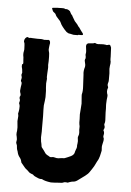

<svg xmlns="http://www.w3.org/2000/svg" viewBox="-59 -936 668 979"><g transform="rotate(5 274.5 -446.5)"><path d="M489 -642V-632Q488 -628 487 -618Q486 -608 486 -604Q486 -600 487 -592.5Q488 -585 488 -581V-545Q488 -538 485 -530Q483 -521 485 -517Q489 -510 487 -506Q480 -489 488 -470V-462Q488 -457 486 -445Q486 -441 485.5 -434.5Q485 -428 485 -425V-419Q485 -416 485.5 -410Q486 -404 486 -400V-381Q486 -367 488 -341Q488 -329 486 -326Q483 -320 486 -313Q490 -305 485 -295Q481 -289 485 -285Q489 -276 486 -265Q484 -259 486 -253Q490 -247 488 -236Q487 -231 484.5 -220Q482 -209 482 -204Q482 -199 483 -187V-185Q482 -180 480 -171Q478 -162 476.5 -156Q475 -150 472 -142.5Q469 -135 465 -129L462 -123Q451 -99 444 -90L432 -72Q425 -61 410 -50Q397 -41 373 -23Q362 -15 350 -15Q346 -15 331 -10Q325 -6 322 -8Q310 -10 302 -6Q301 -6 299 -5Q297 -4 296 -4Q290 -4 278 -3Q266 -2 256.5 -1.5Q247 -1 239 -1Q208 -5 194 -13L192 -14H190Q179 -13 166 -20Q164 -21 161 -22Q158 -23 157 -24Q152 -26 149 -29Q144 -35 134 -37Q131 -38 125 -42L116 -51Q103 -61 101 -64Q97 -68 91 -76Q85 -84 81 -88Q79 -92 79 -95Q77 -104 72 -111Q61 -124 58 -137Q58 -140 53 -153Q51 -161 51 -166Q51 -175 47 -182Q44 -187 46 -195Q48 -203 47 -207Q47 -210 45.5 -217Q44 -224 43 -228V-238Q45 -244 45 -266Q44 -276 42 -298Q42 -302 43 -309.5Q44 -317 44 -323Q44 -329 42 -335V-336Q43 -340 44.5 -348Q46 -356 46 -359Q48 -376 44 -385Q41 -390 44 -397Q47 -406 43 -413Q41 -421 45 -426Q48 -432 45 -440Q42 -446 42 -454Q44 -476 46 -485Q48 -494 44 -499Q40 -505 43 -511Q46 -520 43 -528Q40 -534 43 -540Q46 -545 44 -553Q44 -556 43 -562.5Q42 -569 41 -572Q41 -573 40 -574V-576V-588Q46 -589 46 -596Q45 -600 45 -609Q45 -620 44 -625Q40 -641 44 -657Q45 -660 45 -665Q45 -668 44.5 -676Q44 -684 44 -687Q44 -697 40 -704V-709Q42 -723 54 -729H56Q65 -724 71 -726Q73 -728 76 -726Q114 -724 125 -725Q132 -725 134 -724Q143 -721 153 -723Q155 -723 159 -723.5Q163 -724 164 -724L170 -721Q173 -715 173 -708Q173 -707 171.5 -699.5Q170 -692 170 -688Q168 -674 170 -668Q174 -658 174 -638V-616Q172 -592 174 -586V-580Q174 -576 172.5 -553.5Q171 -531 173 -528V-523Q172 -520 172 -513Q172 -506 171 -502Q171 -487 172 -480Q174 -472 174 -432Q173 -416 169 -389V-367Q169 -361 169.5 -350.5Q170 -340 170 -334V-316V-279V-270Q171 -263 169 -226Q169 -219 171 -205Q171 -204 174 -192Q176 -177 177 -176Q179 -173 183.5 -167.5Q188 -162 190 -159Q192 -157 194 -153Q198 -145 207 -139Q214 -136 221 -131Q226 -128 233 -130Q239 -132 245 -130Q259 -126 266 -127Q271 -128 280.5 -129Q290 -130 295 -130Q298 -130 302 -132Q304 -133 314.5 -137Q325 -141 330 -144Q347 -153 348 -168Q350 -176 352 -180Q356 -187 356 -196Q355 -200 357 -210Q357 -212 357.5 -216Q358 -220 358 -223Q358 -228 356 -240Q356 -245 358 -249Q362 -258 361 -268Q359 -282 360 -291Q361 -299 358 -309Q357 -312 357 -319V-336Q357 -340 356.5 -348Q356 -356 356 -360Q356 -367 358 -386Q360 -405 360 -415Q360 -416 357 -455V-462Q362 -479 360 -505Q359 -514 358.5 -533.5Q358 -553 357 -563Q354 -581 361 -603Q363 -614 358 -630Q356 -636 358 -642Q362 -647 360 -657Q357 -666 360 -676V-684Q358 -700 357 -709Q357 -725 375 -725Q392 -725 400 -729H402Q412 -723 424 -725Q447 -727 455 -725Q462 -722 469 -725Q476 -729 481 -722Q483 -718 485 -712Q486 -704 486 -689Q486 -674 487 -667Q487 -665 487 -656Q487 -647 489 -642ZM288 -761H310Q312 -763 314 -763H329Q340 -763 335 -772Q331 -777 324 -786.5Q317 -796 314 -801Q308 -806 304 -814Q303 -815 301 -817.5Q299 -820 298 -821Q290 -829 289 -831Q287 -834 276 -853L273 -859Q267 -864 263 -873Q260 -880 259 -880Q247 -890 237 -888Q234 -888 233 -889Q231 -892 218 -891.5Q205 -891 203 -891Q200 -892 173 -889Q166 -889 169 -882Q170 -881 171 -878.5Q172 -876 172 -875Q175 -868 181 -865Q188 -860 189 -856Q192 -847 207 -832Q215 -825 218 -817Q223 -805 230 -797Q236 -788 252 -772Q261 -765 270 -765Q273 -764 279 -763Q285 -762 288 -761Z"/></g></svg>

Font: Gutenberg Clean
Style: Regular
Weight: 400
Designer: Nicola Manzari, Bruno Pierini
Foundry: Unio | Creative Solutions
Version: Version 1.001;PS 001.001;hotconv 1.0.88;makeotf.lib2.5.64775